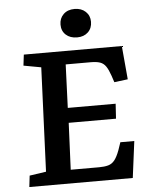

<svg xmlns="http://www.w3.org/2000/svg" viewBox="-60 -966 791 1015"><g transform="rotate(-5 335.0 -458.5)"><path d="M172 -625 79 -642 86 -700H606L622 -522L550 -513L538 -549Q527 -581 515 -598.5Q503 -616 484.5 -622.5Q466 -629 435 -629H302L293 -399H547L542 -320H291L280 -72H431Q459 -72 479 -77.5Q499 -83 513 -100.5Q527 -118 540 -153L554 -194H628L603 0H54L61 -60L149 -73ZM293 -841Q293 -874 315 -895.5Q337 -917 374 -917Q410 -917 432.5 -896Q455 -875 455 -842Q455 -808 433 -787Q411 -766 375 -766Q338 -766 315.5 -786.5Q293 -807 293 -841Z"/></g></svg>

Font: Literata 7pt SemiBold
Style: Italic
Weight: 600
Italic angle: -2°
Designer: Latin by Veronika Burian and Jose Scaglione. Greek by Irene Vlachou. Cyrillic by Vera Evstafieva
Foundry: TypeTogether
Version: Version 3.002